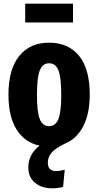

<svg xmlns="http://www.w3.org/2000/svg" viewBox="-20 -780 534 1044"><path d="M377 -760V-658H117V-760ZM240 104Q240 150 284 150Q307 150 332 143L323 236Q294 244 265 244Q207 244 170.5 214Q134 184 134 130Q134 60 195 12Q115 -5 70.5 -75Q26 -145 26 -266Q26 -403 84.5 -475.5Q143 -548 247 -548Q351 -548 409.5 -477Q468 -406 468 -265Q468 -161 432 -92.5Q396 -24 331 2Q279 27 259.5 51.5Q240 76 240 104ZM181 -266Q181 -170 196.5 -132Q212 -94 247 -94Q282 -94 297.5 -132.5Q313 -171 313 -265Q313 -360 297.5 -398Q282 -436 247 -436Q212 -436 196.5 -397.5Q181 -359 181 -266Z"/></svg>

Font: Fira Sans Extra Condensed
Style: Bold
Weight: 700
Width: 1
Designer: Carrois Corporate & Edenspiekermann AG
Foundry: Carrois Corporate GbR & Edenspiekermann AG
Version: Version 4.203